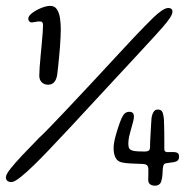

<svg xmlns="http://www.w3.org/2000/svg" viewBox="-82 -608 621 638"><path d="M78 -326.5Q64.5 -326.5 56.5 -334.8Q48.5 -343 48.5 -357Q48.5 -367.5 49.8 -385Q51 -402.5 53 -423Q55 -443.5 56.8 -463.2Q58.5 -483 59.8 -499Q61 -515 61 -523.5Q61 -535.5 54 -536.5Q45.5 -537.5 35 -535.2Q24.5 -533 21 -533.5Q16.5 -535 14.2 -538.2Q12 -541.5 12 -546Q12 -555 25.2 -565Q38.5 -575 55.8 -581.8Q73 -588.5 84.5 -588.5Q100 -588.5 107.5 -576.5Q115 -564.5 117.5 -546.8Q120 -529 120 -510.5Q120 -499 119.2 -483.5Q118.5 -468 117.2 -451Q116 -434 114.2 -417Q112.5 -400 111 -385Q109.5 -370 108 -359Q102.5 -326.5 78 -326.5ZM-44.5 -3Q-49 -3 -53.2 -4.5Q-57.5 -6 -60 -9.8Q-62.5 -13.5 -62.5 -19Q-62.5 -28 -47.5 -47Q-32.5 -66 -7.8 -92.2Q17 -118.5 46.5 -148.5Q60 -161 82.5 -184.2Q105 -207.5 133.5 -237.5Q162 -267.5 193.2 -301Q224.5 -334.5 255.5 -367.8Q286.5 -401 314.5 -431.5Q342.5 -462 364.5 -485.2Q386.5 -508.5 399 -521Q414 -536.5 428.2 -550.2Q442.5 -564 455.5 -572.8Q468.5 -581.5 477.5 -581.5Q480.5 -581.5 483 -580.8Q485.5 -580 487.2 -578.8Q489 -577.5 490 -575Q491 -572.5 491 -569Q491 -560.5 481.5 -546.8Q472 -533 458.2 -517.2Q444.5 -501.5 431.5 -487.5Q410.5 -464.5 378.8 -430.2Q347 -396 309 -355Q271 -314 230.2 -270Q189.5 -226 149.8 -183.2Q110 -140.5 75 -104Q55.5 -83.5 31.5 -60Q7.5 -36.5 -13.2 -19.8Q-34 -3 -44.5 -3ZM433 9Q423.5 9 417 4.5Q410.5 0 410.5 -11.5Q410.5 -16 410.8 -22.5Q411 -29 411 -35.5Q411 -42 411 -46.5Q410.5 -55.5 405.8 -59.5Q401 -63.5 385 -63.5Q368 -64 352.5 -64.8Q337 -65.5 324 -68Q308 -71.5 301.8 -84.2Q295.5 -97 295.5 -115Q295.5 -133 302.8 -158.5Q310 -184 316.5 -201.5Q322 -217 328.8 -226.8Q335.5 -236.5 348 -236.5Q355 -236.5 359 -232.8Q363 -229 363 -220.5Q363 -213.5 360.2 -203Q357.5 -192.5 353.8 -180Q350 -167.5 347.2 -155Q344.5 -142.5 344.5 -131.5Q344.5 -118.5 348 -114Q351.5 -109.5 358.5 -107.5Q365.5 -105.5 377 -105Q388.5 -104.5 397.5 -104.5Q408.5 -104.5 412.5 -107.8Q416.5 -111 416.5 -119.5Q416.5 -124.5 417 -137.5Q417.5 -150.5 418.5 -166.2Q419.5 -182 420.2 -196Q421 -210 421.5 -215.5Q423 -227 428 -235.5Q433 -244 442 -244Q453 -244 457 -236.8Q461 -229.5 462.5 -214.5Q463 -207 463.2 -195.5Q463.5 -184 463.8 -170.2Q464 -156.5 464 -141.8Q464 -127 464 -112.5Q464 -102.5 474.5 -102.5Q481 -102.5 487.8 -102.8Q494.5 -103 499.5 -102.5Q506.5 -101.5 509.8 -98.2Q513 -95 513 -88Q513 -79 508.5 -74.8Q504 -70.5 494 -69Q489.5 -68.5 483 -67.5Q476.5 -66.5 470 -65.5Q464 -64.5 462 -60.5Q460 -56.5 459 -48Q458.5 -39 457.8 -28Q457 -17 455 -10Q451.5 9 433 9Z"/></svg>

Font: Gluten Thin
Style: Regular
Weight: 400
Version: Version 1.300